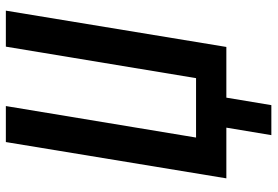

<svg xmlns="http://www.w3.org/2000/svg" viewBox="-162 -612 925 640"><g transform="rotate(-90 300.0 -292.5)"><path d="M269 150H169L194 0H25L146 -735H266L161 -101H359L464 -735H584L463 0H294Z"/></g></svg>

Font: Iosevka Extended
Style: Bold Italic
Weight: 700
Width: 7
Italic angle: -9°
Monospace: yes
Designer: Belleve Invis
Foundry: Belleve Invis
Version: Version 32.5.0; ttfautohint (v1.8.4)